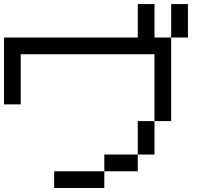

<svg xmlns="http://www.w3.org/2000/svg" viewBox="-20 -937 1040 957"><path d="M750 -916.7V-750H833.3V-333.3H750V-666.7H83.3V-416.7H0V-750H666.7V-916.7ZM666.7 -166.7V-83.3H500V-166.7ZM666.7 -333.3H750V-166.7H666.7ZM916.7 -916.7V-750H833.3V-916.7ZM250 0V-83.3H500V0Z"/></svg>

Font: GalmuriMono11 Regular
Style: Regular
Weight: 400
Designer: Lee Minseo (quiple)
Version: Version 2.399;hotconv 1.1.1;makeotfexe 2.6.0 DEVELOPMENT